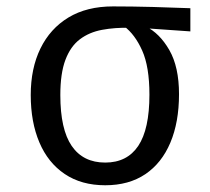

<svg xmlns="http://www.w3.org/2000/svg" viewBox="-20 -552 640 584"><path d="M323.5 -532.5Q380.5 -532.5 445.2 -530.8Q510 -529 559 -527V-456.5L415.5 -466.5L375.5 -467.5Q329 -468.5 290.2 -461.2Q251.5 -454 223 -432.5Q194.5 -411 179 -370Q163.5 -329 163.5 -263Q163.5 -158.5 198.2 -108Q233 -57.5 300 -57.5Q366.5 -57.5 400.5 -108.2Q434.5 -159 434.5 -264Q434.5 -349 412.5 -398.2Q390.5 -447.5 357 -472.5L423.5 -471.5Q465.5 -451 495 -399.8Q524.5 -348.5 524.5 -265.5Q524.5 -180.5 498.2 -118.2Q472 -56 422 -22.2Q372 11.5 300 11.5Q227.5 11.5 176.8 -22.8Q126 -57 99.8 -118.8Q73.5 -180.5 73.5 -263Q73.5 -344 103 -404.5Q132.5 -465 188.2 -498.8Q244 -532.5 323.5 -532.5Z"/></svg>

Font: Fast_Mono
Style: Regular
Weight: 400
Monospace: yes
Designer: Carrois Corporate, Edenspiekermann AG, Nikita Prokopov
Foundry: Carrois Corporate, Edenspiekermann AG, Nikita Prokopov
Version: Version 5.002